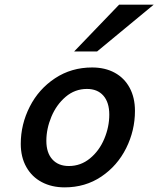

<svg xmlns="http://www.w3.org/2000/svg" viewBox="-20 -789 677 821"><path d="M374 -500.5Q429.2 -500.5 470.5 -478Q511.7 -455.6 534.4 -413.6Q557.1 -371.6 557.1 -314.9Q557.1 -231 519.5 -155.5Q481.9 -80.1 413.3 -33.9Q344.7 12.2 256.3 12.2Q201.2 12.2 158.7 -10.3Q116.2 -32.7 92.5 -75Q68.8 -117.2 68.8 -173.8Q68.8 -257.3 107.2 -332.8Q145.5 -408.2 215.3 -454.3Q285.2 -500.5 374 -500.5ZM178.2 -186.5Q178.2 -135.7 203.9 -107.4Q229.5 -79.1 274.4 -79.1Q325.2 -79.1 364.7 -111.6Q404.3 -144 425.8 -195.1Q447.3 -246.1 447.3 -298.8Q447.3 -351.1 422.1 -379.9Q397 -408.7 351.6 -408.7Q300.3 -408.7 260.7 -375Q221.2 -341.3 199.7 -289.8Q178.2 -238.3 178.2 -186.5ZM637.2 -769 395 -568.8H296.9L489.3 -769Z"/></svg>

Font: Lesson One Medium
Style: Italic
Weight: 500
Italic angle: -14°
Designer: But Ko, Victor Gaultney, Annie Olsen, Julie Remington, Don Collingsworth, Eric Hays, Becca Hirsbrunner
Version: Version 1.100